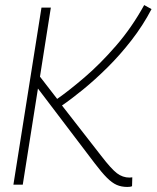

<svg xmlns="http://www.w3.org/2000/svg" viewBox="-20 -730 619 759"><path d="M33 0 144 -700H181L138 -427L206 -339Q252 -371 314 -424Q376 -477 438.5 -549Q501 -621 550 -710L579 -694Q545 -629 499.5 -570.5Q454 -512 405 -463.5Q356 -415 309.5 -377Q263 -339 225 -313L380 -114Q420 -62 442.5 -45Q465 -28 492 -28Q495 -28 497.5 -28.5Q500 -29 503 -29L502 6Q498 8 492.5 8.5Q487 9 483 9Q460 9 441.5 1Q423 -7 402.5 -27.5Q382 -48 354 -85L130 -380L70 0Z"/></svg>

Font: Georama ExtraLight
Style: Italic
Weight: 200
Italic angle: -9°
Designer: Jean-Baptiste Levee
Foundry: Production Type
Version: Version 1.000